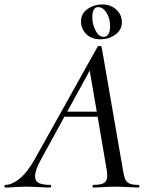

<svg xmlns="http://www.w3.org/2000/svg" viewBox="-58 -845 680 865"><path d="M120 -2Q80 -4 58 -4Q37 -4 9 -2Q-19 0 -34 0Q-38 0 -38 -6Q-38 -12 -34 -12Q-5 -12 29.5 -39.5Q64 -67 98 -127L382 -635Q384 -638 389 -638Q398 -638 400 -633L495 -84Q500 -53 505.5 -39Q511 -25 524.5 -18.5Q538 -12 566 -12Q570 -12 570 -6Q570 0 566 0Q551 0 519 -2Q483 -4 462 -4Q440 -4 408 -2Q376 0 362 0Q359 0 359 -6Q359 -12 362 -12Q397 -12 411 -21Q425 -30 425 -54Q425 -68 422 -84L382 -319H232L129 -131Q100 -79 100 -51Q100 -29 117 -20.5Q134 -12 169 -12Q173 -12 172.5 -6Q172 0 168 0Q156 0 120 -2ZM337 -805Q366 -825 403 -825Q440 -825 465.5 -802Q491 -779 491 -745Q491 -710 461.5 -689Q432 -668 394 -668Q354 -668 330.5 -691.5Q307 -715 307 -748Q307 -784 337 -805ZM378 -342 346 -527 245 -342ZM373 -707Q387 -679 409 -679Q438 -679 438 -728Q438 -762 422 -787.5Q406 -813 384 -813Q358 -813 358 -767Q358 -734 373 -707Z"/></svg>

Font: CormorantInfant-MediumItalic
Style: Italic
Weight: 500
Italic angle: -10°
Designer: Christian Thalmann (Catharsis Fonts)
Foundry: Catharsis Fonts
Version: Version 3.303